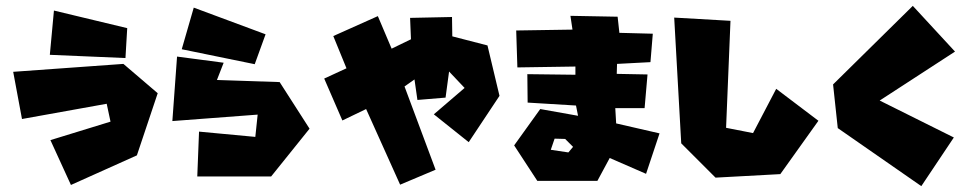

<svg xmlns="http://www.w3.org/2000/svg" viewBox="-20 -617 3303 655"><path d="M164 -581 150 -430 408 -419 414 -521ZM25 -372 55 -211 344 -263 357 -202 152 -139 222 14 447 -87 518 -299 401 -399Z M584 -424 568 -204 859 -226 851 -150 659 -168 653 -15H905L1036 -178L934 -337L720 -344L743 -403ZM641 -591 600 -449 849 -398 886 -500Z M1086 -349 1148 -206 1229 -245 1345 13 1466 -38 1360 -322 1394 -346 1404 -276 1500 -284 1512 -373 1565 -317 1460 -227 1579 -132 1684 -290 1643 -462 1523 -493 1522 -559 1379 -556 1382 -483 1316 -451 1269 -562 1117 -494 1162 -384Z M1859 -106 1872 -144 1908 -143 1935 -116 1919 -97ZM1926 -563 1933 -516 1741 -513 1745 -387 1943 -390V-362L1779 -364L1780 -267L1945 -257L1952 -222L1823 -245L1734 -121L1813 0H2018L2060 -78L2184 -24L2230 -162L2082 -196L2079 -248H2179L2189 -363L2084 -365L2085 -399L2199 -405L2207 -502L2093 -505L2087 -560Z M2280 -557 2304 -128 2421 -11 2642 -23 2772 -205 2628 -314 2549 -163 2457 -181 2472 -546Z M3094 -597 2822 -329 2838 -180 3123 18 3234 -148 2981 -274 3238 -441Z"/></svg>

Font: Super Mario
Style: Regular
Weight: 400
Version: Version 1.0